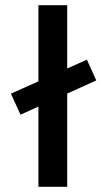

<svg xmlns="http://www.w3.org/2000/svg" viewBox="-20 -720 417 740"><path d="M315 -490 22 -359 59 -278 351 -410ZM128 0H239V-700H128Z"/></svg>

Font: Advent Pro
Style: Bold
Weight: 700
Designer: VivaRado, Andreas Kalpakidis
Foundry: VivaRado, Andreas Kalpakidis
Version: Version 3.000